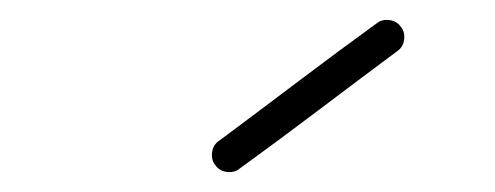

<svg xmlns="http://www.w3.org/2000/svg" viewBox="-20 -661 492 191"><path d="M194 -497Q190 -502 191 -509.5Q192 -517 198 -521Q237 -550 276 -579.5Q315 -609 355 -638Q360 -642 367.5 -641Q375 -640 379 -634Q383 -629 382 -621.5Q381 -614 375 -610Q336 -581 297 -551.5Q258 -522 218 -493Q213 -489 205.5 -490Q198 -491 194 -497Z"/></svg>

Font: FRB American Cursive Guidelines Arrows
Style: Italic
Weight: 400
Italic angle: -25°
Version: Version 2.0;Modular Font Editor K font №1